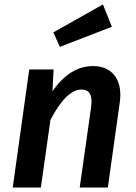

<svg xmlns="http://www.w3.org/2000/svg" viewBox="-20 -840 607 860"><path d="M519 -414Q519 -398 516 -378L463 0H337L388 -359Q390 -379 390 -386Q390 -439 345 -439Q277 -439 206 -303L163 0H37L111 -529H220L215 -431Q293 -544 397 -544Q454 -544 486.5 -509.5Q519 -475 519 -414ZM481 -720 248 -630 219 -695 441 -820Z"/></svg>

Font: FiraGO Medium
Style: Italic
Weight: 500
Italic angle: -8°
Designer: bBox Type GmbH
Foundry: bBox Type GmbH
Version: Version 1.001